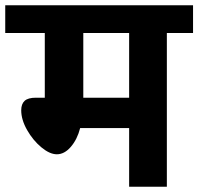

<svg xmlns="http://www.w3.org/2000/svg" viewBox="-40 -713 757 733"><path d="M697 -587H597V0H453V-224H266Q255 -181 230.5 -152.5Q206 -124 177 -124Q150 -124 118 -150.5Q86 -177 63.5 -216.5Q41 -256 41 -292Q41 -316 54 -328Q67 -340 97 -340H131V-587H-20V-693H697ZM453 -587H278V-340H453Z"/></svg>

Font: FiraGOUPP
Style: Bold
Weight: 700
Designer: bBox Type
Foundry: bBox Type GmbH
Version: Version 1.001